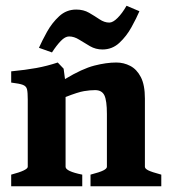

<svg xmlns="http://www.w3.org/2000/svg" viewBox="-20 -649 591 669"><path d="M295.4 0V-40.5Q327.6 -48.8 340.1 -55.2Q352.5 -61.5 352.5 -67.9V-252Q352.5 -298.3 343.8 -316.7Q335 -335 311.5 -335Q293.9 -335 272.9 -331.5Q252 -328.1 208.5 -311V-67.9Q208.5 -52.2 266.6 -40.5V0H19V-40.5Q76.7 -55.7 76.7 -67.9V-302.7Q76.7 -326.7 74.2 -337.6Q71.8 -348.6 59.8 -353.3Q47.9 -357.9 19 -361.3V-400.4Q69.8 -405.3 106.9 -412.1Q144 -418.9 181.2 -431.2L201.7 -409.7L206.5 -373.5Q266.6 -409.7 308.6 -420.4Q350.6 -431.2 385.3 -431.2Q411.1 -431.2 433.8 -419.4Q456.5 -407.7 470.7 -380.4Q484.9 -353 484.9 -305.7V-67.9Q484.9 -61.5 496.1 -55.7Q507.3 -49.8 542 -40.5V0ZM465.8 -609.9Q455.6 -585.9 438.2 -554.4Q420.9 -522.9 396 -499.8Q371.1 -476.6 336.9 -476.6Q313.5 -476.6 293.7 -488Q273.9 -499.5 256.1 -510.7Q238.3 -522 220.7 -522Q207 -522 191.9 -506.3Q176.8 -490.7 161.1 -466.3L115.7 -482.4Q126.5 -506.8 143.8 -538.1Q161.1 -569.3 186.3 -592.5Q211.4 -615.7 245.6 -615.7Q271 -615.7 290.3 -604.5Q309.6 -593.3 326.7 -581.8Q343.8 -570.3 360.8 -570.3Q373.5 -570.3 389.6 -586.4Q405.8 -602.5 420.9 -628.9Z"/></svg>

Font: Dai Banna SIL
Style: Bold
Weight: 700
Designer: Victor Gaultney
Foundry: SIL International
Version: Version 4.000